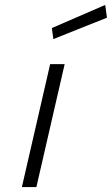

<svg xmlns="http://www.w3.org/2000/svg" viewBox="-20 -761 455 781"><path d="M184 -500H243L128 0H69ZM191 -647 408 -741 415 -689 197 -602Z"/></svg>

Font: Cairo Light
Style: Italic
Weight: 300
Italic angle: -13°
Designer: Mohamed Gaber, Accademia di Belle Arti di Urbino and others
Foundry: Kief Type Foundry, Accademia di Belle Arti di Urbino and others
Version: Version 3.011